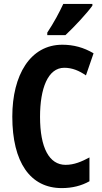

<svg xmlns="http://www.w3.org/2000/svg" viewBox="-20 -953 523 983"><path d="M453 -924V-933H304C283 -888 257 -839 222 -786V-773H315C361 -816 426 -886 453 -924ZM309 -606C350 -606 385 -591 420 -567L459 -680C409 -710 356 -724 299 -724C135 -724 43 -569 43 -356C43 -122 135 10 296 10C350 10 397 -2 438 -25V-147C399 -126 360 -109 316 -109C232 -109 185 -196 185 -355C185 -500 225 -606 309 -606Z"/></svg>

Font: Noto Sans Armenian ExtraCondensed
Style: Regular
Weight: 400
Width: 2
Designer: Monotype Design Team
Foundry: Monotype Imaging Inc.
Version: Version 2.008